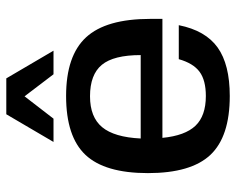

<svg xmlns="http://www.w3.org/2000/svg" viewBox="-90 -650 750 610"><g transform="rotate(-90 285.0 -345.0)"><path d="M530 -204H152Q159 -132 190.5 -99Q222 -66 285 -66Q335 -66 362 -86Q389 -106 402 -152H510Q493 -67 439 -28.5Q385 10 285 10Q156 10 98 -51.5Q40 -113 40 -250Q40 -387 98 -448.5Q156 -510 285 -510Q413 -510 471.5 -446.5Q530 -383 530 -243ZM284 -434Q218 -434 186 -395.5Q154 -357 150 -273H415Q415 -359 384 -396.5Q353 -434 284 -434ZM429 -550H354L284 -642L213 -550H139L227 -700H341Z"/></g></svg>

Font: Fivo Sans Med
Style: Regular
Weight: 450
Designer: Alexander Slobzheninov
Foundry: Alexander Slobzheninov
Version: 1.0